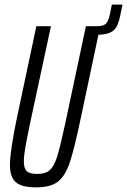

<svg xmlns="http://www.w3.org/2000/svg" viewBox="-20 -801 549 829"><path d="M509 -781 503 -753Q496 -713 486.5 -692Q477 -671 458 -661.5Q439 -652 405 -651L330 -297Q301 -158 281.5 -100Q262 -42 230.5 -17Q199 8 136 8Q74 8 48.5 -14Q23 -36 23 -88Q23 -150 54 -297L137 -688H200L108 -260Q95 -197 89 -162Q83 -127 83 -104Q83 -73 96 -61.5Q109 -50 140 -50Q176 -50 194.5 -66Q213 -82 226 -122.5Q239 -163 260 -260L351 -688H401Q428 -688 438.5 -700Q449 -712 455 -742L463 -781Z"/></svg>

Font: Saira Ultra Condensed
Style: Italic
Weight: 400
Width: 1
Italic angle: -12°
Designer: Hector Gatti with collaboration of the Omnibus-Type team
Foundry: Omnibus-Type
Version: Version 1.001; ttfautohint (v1.8)